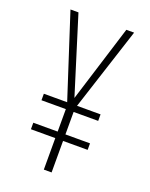

<svg xmlns="http://www.w3.org/2000/svg" viewBox="-136 -787 672 859"><g transform="rotate(20 200.5 -357.0)"><path d="M200 -348 86 -714H48L176 -319H65V-288H181V-181H65V-150H181V0H218V-150H335V-181H218V-288H335V-319H223L351 -714H314Z"/></g></svg>

Font: Noto Sans Armenian ExtraCondensed ExtraLight
Style: Regular
Weight: 200
Width: 2
Designer: Monotype Design Team
Foundry: Monotype Imaging Inc.
Version: Version 2.008